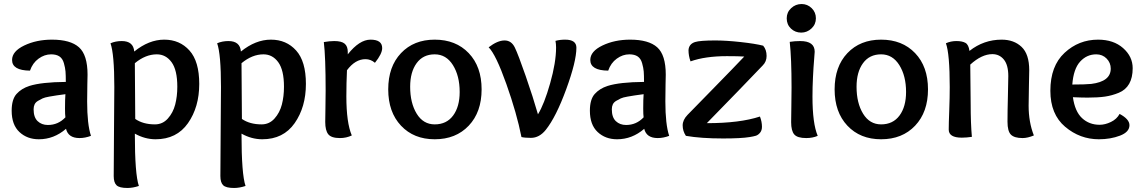

<svg xmlns="http://www.w3.org/2000/svg" viewBox="-20 -682 5686 954"><path d="M303 -143Q303 -189 305 -214Q275 -210 261.5 -208Q248 -206 225 -202Q202 -198 191.5 -193Q181 -188 169 -181Q157 -174 152 -163.5Q147 -153 147 -139Q147 -99 167 -80Q187 -61 218 -61Q269 -61 305 -99Q303 -112 303 -143ZM307 -275Q307 -309 305.5 -327Q304 -345 297.5 -368Q291 -391 275.5 -401.5Q260 -412 234 -412Q201 -412 171.5 -390.5Q142 -369 129 -331Q40 -332 40 -384Q40 -427 100.5 -456Q161 -485 238 -485Q330 -485 372.5 -447Q415 -409 415 -311Q415 -308 414 -264Q413 -220 413 -178Q413 -64 432 -7Q403 4 375 4Q319 4 308 -42Q248 10 173 10Q115 10 76.5 -26Q38 -62 38 -132Q38 -188 62 -215Q86 -242 126 -255Q186 -274 307 -275Z M759 -412Q703 -412 650 -368Q652 -122 652 -91Q691 -64 750 -64Q788 -64 814 -93Q840 -122 850.5 -162.5Q861 -203 861 -251Q861 -334 832.5 -373Q804 -412 759 -412ZM647 -426Q720 -485 796 -485Q873 -485 921.5 -431Q970 -377 970 -265Q970 -150 914 -70Q858 10 753 10Q700 10 650 -18Q650 184 670 242Q640 252 613 252Q573 252 559 238.5Q545 225 545 193Q545 118 546.5 -40Q548 -198 548 -250Q548 -413 529 -467Q554 -478 585 -478Q643 -478 647 -426Z M1289 -412Q1233 -412 1180 -368Q1182 -122 1182 -91Q1221 -64 1280 -64Q1318 -64 1344 -93Q1370 -122 1380.5 -162.5Q1391 -203 1391 -251Q1391 -334 1362.5 -373Q1334 -412 1289 -412ZM1177 -426Q1250 -485 1326 -485Q1403 -485 1451.5 -431Q1500 -377 1500 -265Q1500 -150 1444 -70Q1388 10 1283 10Q1230 10 1180 -18Q1180 184 1200 242Q1170 252 1143 252Q1103 252 1089 238.5Q1075 225 1075 193Q1075 118 1076.5 -40Q1078 -198 1078 -250Q1078 -413 1059 -467Q1084 -478 1115 -478Q1173 -478 1177 -426Z M1641 -478Q1677 -478 1692.5 -465Q1708 -452 1708 -424V-412Q1766 -485 1821 -485Q1879 -485 1879 -443Q1879 -415 1843 -370Q1822 -388 1796 -388Q1745 -388 1704 -333Q1701 -269 1701 -203Q1701 -72 1728 -9Q1701 4 1669 4Q1626 4 1611 -15Q1596 -34 1596 -76Q1596 -88 1597 -144Q1598 -200 1598 -232Q1598 -399 1589 -473Q1618 -478 1641 -478Z M2264 -225Q2264 -305 2230.5 -358.5Q2197 -412 2140 -412Q2082 -412 2050 -368Q2018 -324 2018 -251Q2018 -170 2050.5 -117Q2083 -64 2140 -64Q2199 -64 2231.5 -108Q2264 -152 2264 -225ZM2140 10Q2036 10 1972.5 -57.5Q1909 -125 1909 -238Q1909 -351 1972.5 -418Q2036 -485 2140 -485Q2245 -485 2309 -418Q2373 -351 2373 -238Q2373 -125 2309 -57.5Q2245 10 2140 10Z M2788 -485Q2844 -485 2844 -445Q2844 -377 2793.5 -239Q2743 -101 2692 -37Q2660 3 2618 3Q2588 3 2571 -1Q2548 -118 2496 -264.5Q2444 -411 2408 -447Q2452 -481 2487 -481Q2521 -481 2538 -446Q2555 -411 2592 -304.5Q2629 -198 2653 -114Q2684 -164 2713.5 -268Q2743 -372 2743 -446Q2743 -464 2740 -479Q2762 -485 2788 -485Z M3176 -143Q3176 -189 3178 -214Q3148 -210 3134.5 -208Q3121 -206 3098 -202Q3075 -198 3064.5 -193Q3054 -188 3042 -181Q3030 -174 3025 -163.5Q3020 -153 3020 -139Q3020 -99 3040 -80Q3060 -61 3091 -61Q3142 -61 3178 -99Q3176 -112 3176 -143ZM3180 -275Q3180 -309 3178.5 -327Q3177 -345 3170.5 -368Q3164 -391 3148.5 -401.5Q3133 -412 3107 -412Q3074 -412 3044.5 -390.5Q3015 -369 3002 -331Q2913 -332 2913 -384Q2913 -427 2973.5 -456Q3034 -485 3111 -485Q3203 -485 3245.5 -447Q3288 -409 3288 -311Q3288 -308 3287 -264Q3286 -220 3286 -178Q3286 -64 3305 -7Q3276 4 3248 4Q3192 4 3181 -42Q3121 10 3046 10Q2988 10 2949.5 -26Q2911 -62 2911 -132Q2911 -188 2935 -215Q2959 -242 2999 -255Q3059 -274 3180 -275Z M3789 -404Q3789 -376 3770 -357Q3668 -250 3492 -70Q3656 -70 3756 -103Q3766 -77 3766 -52Q3766 -34 3756.5 -22.5Q3747 -11 3735.5 -7.5Q3724 -4 3705 -1Q3663 6 3573 6Q3463 6 3388 -7Q3372 -31 3372 -59Q3372 -86 3396 -111Q3428 -144 3527 -245Q3626 -346 3678 -401Q3650 -403 3592 -403Q3484 -403 3411 -377Q3401 -405 3401 -433Q3403 -463 3433 -473Q3458 -481 3534 -481Q3588 -481 3660.5 -473Q3733 -465 3772 -455Q3789 -435 3789 -404Z M3956 -478Q4028 -478 4028 -425Q4028 -419 4025 -384.5Q4022 -350 4019.5 -299Q4017 -248 4017 -202Q4017 -68 4043 -7Q4018 4 3986 4Q3942 4 3926.5 -14Q3911 -32 3911 -75Q3911 -91 3912 -152.5Q3913 -214 3913 -247Q3913 -392 3904 -474Q3928 -478 3956 -478ZM3961 -520Q3931 -520 3910 -540Q3889 -560 3889 -591Q3889 -621 3911 -641.5Q3933 -662 3963 -662Q3992 -662 4013 -641.5Q4034 -621 4034 -591Q4034 -561 4012 -540.5Q3990 -520 3961 -520Z M4482 -225Q4482 -305 4448.5 -358.5Q4415 -412 4358 -412Q4300 -412 4268 -368Q4236 -324 4236 -251Q4236 -170 4268.5 -117Q4301 -64 4358 -64Q4417 -64 4449.5 -108Q4482 -152 4482 -225ZM4358 10Q4254 10 4190.5 -57.5Q4127 -125 4127 -238Q4127 -351 4190.5 -418Q4254 -485 4358 -485Q4463 -485 4527 -418Q4591 -351 4591 -238Q4591 -125 4527 -57.5Q4463 10 4358 10Z M4797 -429Q4868 -485 4957 -485Q5018 -485 5056 -449Q5094 -413 5094 -333Q5094 -322 5092.5 -255Q5091 -188 5091 -157Q5091 -75 5117 -9Q5086 4 5061 4Q5020 4 5003 -13Q4986 -30 4986 -77Q4986 -129 4988 -202.5Q4990 -276 4990 -304Q4990 -359 4968 -386Q4946 -413 4911 -413Q4858 -413 4801 -361Q4803 -227 4803 -166Q4803 -70 4809 -2Q4782 2 4759 2Q4694 2 4694 -38Q4694 -67 4696.5 -132Q4699 -197 4699 -249Q4699 -415 4680 -467Q4704 -478 4732 -478Q4761 -478 4777 -469Q4793 -460 4797 -429Z M5384 -197Q5357 -197 5311 -199Q5321 -128 5356.5 -95Q5392 -62 5444 -62Q5471 -62 5500 -76Q5529 -90 5543 -116Q5592 -90 5592 -60Q5592 -26 5545 -8Q5498 10 5440 10Q5346 10 5272.5 -52Q5199 -114 5199 -231Q5199 -354 5269.5 -419.5Q5340 -485 5436 -485Q5513 -485 5560.5 -443Q5608 -401 5608 -343Q5608 -296 5590.5 -265.5Q5573 -235 5539 -221Q5505 -207 5470 -202Q5435 -197 5384 -197ZM5427 -412Q5380 -412 5347 -376Q5314 -340 5308 -262Q5372 -262 5402 -265Q5499 -277 5499 -341Q5499 -370 5478.5 -391Q5458 -412 5427 -412Z"/></svg>

Font: Overlock
Style: Bold
Weight: 700
Designer: Dario Muhafara
Foundry: Dario Manuel Muhafara
Version: Version 1.001